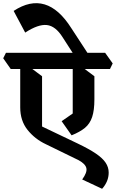

<svg xmlns="http://www.w3.org/2000/svg" viewBox="-67 -968 722 1196"><path d="M569 208 445 150Q477 106 471 79.5Q465 53 423 30L218 -70Q150 -102 104.5 -159Q59 -216 59 -299V-581L104 -561L195 -493V-180L417 -74Q488 -40 530 -11.5Q572 17 591 45.5Q610 74 610 107Q610 135 599.5 160.5Q589 186 569 208ZM379 -125 317 -213 386 -261V-581L430 -561L521 -493V-349Q521 -281 507 -239Q493 -197 462 -171.5Q431 -146 379 -125ZM0 -538 -47 -605 -30 -639H588L635 -573L618 -538ZM421 -584 323 -736Q279 -806 225 -812Q171 -818 90 -765L18 -900Q70 -934 118 -944Q166 -954 211 -940.5Q256 -927 297.5 -890Q339 -853 377 -793L490 -620Z"/></svg>

Font: Eczar SemiBold
Style: Regular
Weight: 600
Designer: Vaibhav Singh
Foundry: Rosetta Type Foundry
Version: Version 2.000